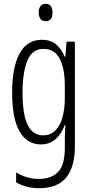

<svg xmlns="http://www.w3.org/2000/svg" viewBox="-20 -752 482 1013"><path d="M201 -542Q247 -542 276 -517.5Q305 -493 321 -453H325L331 -532H375V20Q375 128 329.5 184.5Q284 241 185 241Q119 241 65 210V158Q95 175 123.5 183.5Q152 192 184 192Q252 192 287 154.5Q322 117 322 30V-2Q322 -21 322.5 -43.5Q323 -66 325 -93H322Q305 -46 273.5 -18Q242 10 196 10Q123 10 83.5 -58Q44 -126 44 -264Q44 -398 83.5 -470Q123 -542 201 -542ZM209 -494Q150 -494 124.5 -432.5Q99 -371 99 -264Q99 -147 126 -92.5Q153 -38 207 -38Q247 -38 272.5 -64Q298 -90 310 -134.5Q322 -179 322 -233V-300Q322 -389 295.5 -441.5Q269 -494 209 -494ZM221 -732Q240 -732 248.5 -719Q257 -706 257 -686Q257 -640 221 -640Q203 -640 193.5 -652.5Q184 -665 184 -686Q184 -706 193 -719Q202 -732 221 -732Z"/></svg>

Font: Noto Sans Telugu ExtraCondensed Light
Style: Regular
Weight: 300
Width: 2
Designer: Jelle Bosma - Monotype Design Team
Foundry: Monotype Imaging Inc.
Version: Version 2.005; ttfautohint (v1.8.4.7-5d5b)